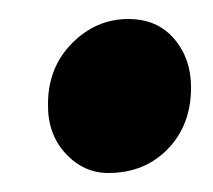

<svg xmlns="http://www.w3.org/2000/svg" viewBox="-20 -477 224 202"><path d="M30.5 -367.5Q30.5 -406 55.8 -431.5Q81 -457 115 -457Q145.5 -457 163.2 -436.2Q181 -415.5 181 -385Q181 -345.5 156.5 -320.2Q132 -295 94 -295Q68 -295 49 -315.5Q30 -336 30.5 -367.5Z"/></svg>

Font: Merriweather 24pt ExtraBold
Style: Italic
Weight: 800
Italic angle: -7.8°
Version: Version 2.101